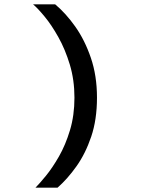

<svg xmlns="http://www.w3.org/2000/svg" viewBox="-20 -732 656 882"><path d="M143 130Q161.5 111.5 191 75.5Q220.5 39.5 250.8 -13.2Q281 -66 301.5 -134Q322 -202 322 -283.5Q322 -364.5 300.8 -435Q279.5 -505.5 248.2 -561.2Q217 -617 185.2 -655.5Q153.5 -694 132 -712H233.5Q282 -671.5 325.8 -609.8Q369.5 -548 397.5 -466Q425.5 -384 425.5 -283.5Q425.5 -182.5 399 -104.2Q372.5 -26 331.2 32Q290 90 244.5 130Z"/></svg>

Font: Overpass Mono SemiBold
Style: Regular
Weight: 600
Monospace: yes
Designer: Delve Withrington, Dave Bailey
Foundry: Delve Fonts LLC
Version: Version 4.000